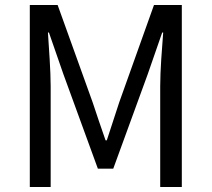

<svg xmlns="http://www.w3.org/2000/svg" viewBox="-20 -753 852 773"><path d="M100 0H184V-406C184 -469 177 -558 173 -622H177L235 -455L374 -74H436L575 -455L633 -622H637C632 -558 625 -469 625 -406V0H712V-733H600L460 -341C443 -290 427 -239 410 -188H405C387 -239 370 -290 353 -341L212 -733H100Z"/></svg>

Font: Source Han Sans CN Regular
Style: Regular
Weight: 400
Designer: Ryoko NISHIZUKA (kana & ideographs); Paul D. Hunt (Latin, Greek & Cyrillic); Wenlong ZHANG (bopomofo); Sandoll Communica
Foundry: Adobe Systems Incorporated
Version: Version 1.004;PS 1.004;hotconv 1.0.82;makeotf.lib2.5.63406